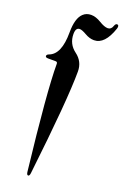

<svg xmlns="http://www.w3.org/2000/svg" viewBox="-171 -758 650 1008"><g transform="rotate(20 153.5 -254.0)"><path d="M15.6 -436Q77.6 -458.5 77.6 -581.1Q77.6 -662.1 109.9 -690.9Q127.4 -707 153.6 -707Q179.7 -707 209.2 -689Q238.8 -670.9 257.8 -670.9Q276.9 -670.9 284.2 -692.9Q289.1 -707 297.4 -707Q306.6 -707 306.6 -696.8Q306.6 -691.4 304.7 -685.5Q271.5 -586.9 211.4 -586.9Q186.5 -586.9 160.9 -601.8Q135.3 -616.7 122.1 -616.7Q99.6 -616.7 99.6 -581.1Q99.6 -525.4 144.3 -492.2Q189 -459 189 -403.8Q189 -248.5 139.6 182.1Q137.7 198.7 129.9 198.7Q122.1 198.7 120.1 182.1Q70.8 -248.5 70.8 -403.8Q70.8 -414.6 60.5 -414.6H19Q3.4 -414.6 3.4 -423.1Q3.4 -431.6 15.6 -436Z"/></g></svg>

Font: UnifrakturMaguntia
Style: Book
Weight: 400
Designer: j. 'mach' wust, Gerrit Ansmann, Georg Duffner, based on a font by Peter Wiegel, original typeface by Carl Albert Fahrenw
Version: Version 2017-03-19